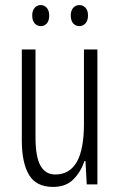

<svg xmlns="http://www.w3.org/2000/svg" viewBox="-20 -727 472 757"><path d="M364 -532V0H322L317 -92H313Q299 -50 269.5 -20Q240 10 189 10Q123 10 94.5 -37.5Q66 -85 66 -173V-532H120V-185Q120 -109 139.5 -74Q159 -39 198 -39Q254 -39 282.5 -88Q311 -137 311 -240V-532ZM107 -666Q107 -685 116.5 -696Q126 -707 141 -707Q155 -707 164.5 -696Q174 -685 174 -666Q174 -645 164.5 -634.5Q155 -624 141 -624Q126 -624 116.5 -635Q107 -646 107 -666ZM259 -666Q259 -685 268.5 -696Q278 -707 293 -707Q307 -707 317 -696.5Q327 -686 327 -666Q327 -646 317 -635Q307 -624 293 -624Q278 -624 268.5 -635Q259 -646 259 -666Z"/></svg>

Font: Noto Sans Gurmukhi ExtraCondensed Light
Style: Regular
Weight: 300
Width: 2
Designer: Jelle Bosma - Monotype Design Team
Foundry: Monotype Imaging Inc.
Version: Version 2.004; ttfautohint (v1.8.4.7-5d5b)